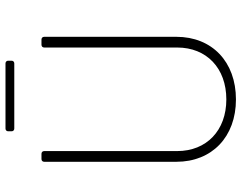

<svg xmlns="http://www.w3.org/2000/svg" viewBox="-110 -761 879 699"><g transform="rotate(-90 329.5 -411.5)"><path d="M211 -799H448C454 -799 458 -803 458 -809V-821C458 -827 454 -831 448 -831H211C205 -831 201 -827 201 -821V-809C201 -803 205 -799 211 -799ZM317 8C454 8 545 -79 545 -209V-690C545 -696 541 -700 535 -700H516C510 -700 506 -696 506 -690V-206C506 -99 431 -27 317 -27C204 -27 129 -99 129 -206V-690C129 -696 125 -700 119 -700H100C94 -700 90 -696 90 -690V-209C90 -79 181 8 317 8Z"/></g></svg>

Font: Barlow ExtraLight
Style: Regular
Weight: 275
Designer: Jeremy Tribby
Foundry: Tribby Type
Version: Version 1.422;hotconv 1.0.109;makeotfexe 2.5.65596